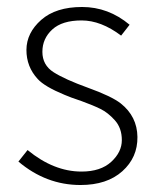

<svg xmlns="http://www.w3.org/2000/svg" viewBox="-20 -512 445 544"><path d="M208 12.2Q110.8 12.2 32.2 -54.2L58.1 -86.9Q132.3 -25.9 210.9 -25.9Q265.1 -25.9 295.2 -53.5Q325.2 -81.1 325.2 -115Q325.2 -148.9 305.7 -170.9Q286.1 -192.9 264.6 -203.4Q243.2 -213.9 210.9 -225.6Q178.7 -236.3 163.1 -243.2Q106.4 -266.6 86.9 -288.1Q54.7 -322.8 54.9 -370.8Q55.2 -418.9 96.7 -455.6Q138.2 -492.2 212.6 -492.2Q287.1 -492.2 347.2 -441.9L323.2 -411.1Q266.1 -454.1 211.2 -454.1Q156.2 -454.1 128.2 -428.5Q100.1 -402.8 100.1 -365.2Q100.1 -327.6 131.8 -307.4Q163.6 -287.1 229.7 -263.2Q295.9 -239.3 321.8 -219.2Q368.7 -182.1 369.4 -124Q370.1 -65.9 326.7 -26.9Q283.2 12.2 208 12.2Z"/></svg>

Font: SourceSansPro-Light
Style: Regular
Weight: 300
Designer: Paul D. Hunt
Foundry: Adobe Systems Incorporated
Version: Version 2.020;PS 2.0;hotconv 1.0.86;makeotf.lib2.5.63406